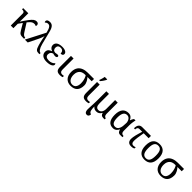

<svg xmlns="http://www.w3.org/2000/svg" viewBox="466 -2705 4880 4880"><g transform="rotate(45 2905.5 -265.0)"><path d="M107.9 -425.8Q107.9 -447.8 101.3 -461.2Q94.7 -474.6 83.5 -481.9Q72.3 -489.3 57.4 -491.7Q42.5 -494.1 25.9 -494.1H18.1V-536.1H202.1V-374Q202.1 -360.4 201.7 -336.2Q201.2 -312 200.2 -287.6Q199.2 -259.3 198.2 -228Q237.3 -287.1 268.6 -333.3Q299.8 -379.4 326.2 -414.1Q352.5 -448.7 374.8 -472.9Q397 -497.1 417.5 -512.2Q438 -527.3 458 -534.2Q478 -541 500 -541Q536.6 -541 555.4 -522.7Q574.2 -504.4 574.2 -477.1Q574.2 -465.8 571.3 -454.8Q568.4 -443.8 564 -437Q556.6 -444.3 543.2 -450.2Q529.8 -456.1 507.8 -456.1Q487.3 -456.1 469.7 -452.1Q452.1 -448.2 435.8 -439.5Q419.4 -430.7 403.8 -416.7Q388.2 -402.8 371.1 -382.8L335 -340.8L472.2 -124Q497.6 -83 523.4 -62.5Q549.3 -42 583 -42H585.9V0H571.8Q528.3 0 499.8 -2.4Q471.2 -4.9 450.4 -14.6Q429.7 -24.4 412.8 -43.9Q396 -63.5 376 -97.2L277.8 -264.2L202.1 -158.2V0H107.9Z M878.9 -514.2Q865.2 -572.8 850.8 -609.6Q836.4 -646.5 820.3 -667.5Q804.2 -688.5 786.6 -696.3Q769 -704.1 749 -704.1Q721.2 -704.1 700.2 -691.7Q679.2 -679.2 667 -664.1Q658.7 -669.9 654.3 -680.7Q649.9 -691.4 649.9 -705.1Q649.9 -718.3 656 -730Q662.1 -741.7 674.6 -750.7Q687 -759.8 705.8 -764.9Q724.6 -770 750 -770Q780.3 -770 804.9 -761Q829.6 -752 849.9 -730.7Q870.1 -709.5 886.5 -674.1Q902.8 -638.7 916 -585.9L1004.9 -235.8Q1018.1 -184.1 1033.9 -147.5Q1049.8 -110.8 1066.7 -87.4Q1083.5 -64 1100.6 -53Q1117.7 -42 1132.8 -42H1138.2V0H1114.7Q1083.5 0 1061.5 -5.1Q1039.6 -10.3 1022.5 -26.1Q1005.4 -42 991.7 -71.5Q978 -101.1 963.9 -149.9Q950.7 -194.8 940.4 -238.8Q930.2 -282.7 922.6 -318.8Q915 -355 910.9 -380.4Q906.7 -405.8 905.8 -414.1H902.8Q900.9 -401.9 894.3 -381.8Q887.7 -361.8 879.4 -339.8Q871.1 -317.9 861.6 -296.1Q852.1 -274.4 843.8 -257.8L716.8 0H613.8Z M1307.1 -403.8Q1307.1 -364.3 1328.9 -338.1Q1350.6 -312 1397.9 -309.1Q1406.7 -311 1417 -313Q1427.2 -314.9 1437.5 -316.4Q1447.8 -317.9 1457.3 -318.8Q1466.8 -319.8 1474.1 -319.8Q1492.2 -319.8 1503.2 -311.5Q1514.2 -303.2 1514.2 -286.1Q1514.2 -269 1498.8 -257.1Q1483.4 -245.1 1457 -245.1Q1449.7 -245.1 1439.2 -246.1Q1428.7 -247.1 1417.5 -249Q1406.2 -251 1395.8 -253.7Q1385.3 -256.3 1377.9 -259.8Q1359.9 -255.9 1344.2 -246.8Q1328.6 -237.8 1316.9 -224.1Q1305.2 -210.4 1298.6 -192.1Q1292 -173.8 1292 -150.9Q1292 -101.1 1325.4 -77.1Q1358.9 -53.2 1423.3 -53.2Q1452.6 -53.2 1477.1 -58.8Q1501.5 -64.5 1521.7 -74.2Q1542 -84 1557.6 -96.7Q1573.2 -109.4 1585 -123Q1591.8 -120.1 1597.9 -110.8Q1604 -101.6 1604 -88.9Q1604 -70.8 1592.5 -53Q1581.1 -35.2 1556.4 -21.2Q1531.7 -7.3 1492.7 1.2Q1453.6 9.8 1397.9 9.8Q1345.7 9.8 1307.4 -2.2Q1269 -14.2 1244.1 -35.2Q1219.2 -56.2 1207.3 -84.7Q1195.3 -113.3 1195.3 -146Q1195.3 -176.3 1204.8 -198Q1214.4 -219.7 1230.2 -235.4Q1246.1 -251 1266.6 -261.2Q1287.1 -271.5 1309.1 -278.8V-284.2Q1286.6 -291.5 1268.6 -303.5Q1250.5 -315.4 1238 -331.1Q1225.6 -346.7 1218.8 -365.2Q1211.9 -383.8 1211.9 -403.8Q1211.9 -438 1225.8 -464.4Q1239.7 -490.7 1266.6 -508.5Q1293.5 -526.4 1332.3 -535.6Q1371.1 -544.9 1420.9 -544.9Q1462.9 -544.9 1493.9 -537.1Q1524.9 -529.3 1545.4 -516.4Q1565.9 -503.4 1575.9 -486.6Q1585.9 -469.7 1585.9 -451.2Q1585.9 -419.4 1566.4 -405.3Q1546.9 -391.1 1507.3 -391.1Q1507.3 -441.4 1481.9 -470.2Q1456.5 -499 1406.2 -499Q1377.9 -499 1358.6 -491.5Q1339.4 -483.9 1328.1 -470.9Q1316.9 -458 1312 -440.7Q1307.1 -423.3 1307.1 -403.8Z M1829.1 -536.1V-142.1Q1829.1 -90.8 1849.9 -66.9Q1870.6 -43 1905.3 -43Q1923.3 -43 1938.5 -44.9Q1953.6 -46.9 1969.2 -49.8V-5.9Q1962.9 -2.9 1952.6 0Q1942.4 2.9 1930.4 5.1Q1918.5 7.3 1905.3 8.5Q1892.1 9.8 1880.4 9.8Q1842.3 9.8 1814.9 1.7Q1787.6 -6.3 1770 -24.4Q1752.4 -42.5 1743.9 -72.3Q1735.4 -102.1 1735.4 -145V-536.1Z M2506.3 -245.1Q2506.3 -120.6 2445.6 -55.4Q2384.8 9.8 2263.2 9.8Q2209 9.8 2165.3 -8.1Q2121.6 -25.9 2090.8 -59.3Q2060.1 -92.8 2043.2 -141.1Q2026.4 -189.5 2026.4 -250Q2026.4 -306.6 2039.1 -349.9Q2051.8 -393.1 2074 -424.8Q2096.2 -456.5 2126.5 -477.8Q2156.7 -499 2191.9 -512Q2227.1 -524.9 2266.1 -530.5Q2305.2 -536.1 2344.2 -536.1H2564V-453.1H2409.2Q2422.9 -439.5 2439.7 -417.5Q2456.5 -395.5 2471.4 -368.4Q2486.3 -341.3 2496.3 -309.8Q2506.3 -278.3 2506.3 -245.1ZM2120.1 -242.2Q2120.1 -198.2 2130.4 -161.4Q2140.6 -124.5 2159.9 -98.1Q2179.2 -71.8 2207.8 -56.9Q2236.3 -42 2272.9 -42Q2338.4 -42 2373.8 -89.4Q2409.2 -136.7 2409.2 -225.1Q2409.2 -264.6 2403.1 -300.5Q2397 -336.4 2387.7 -366.5Q2378.4 -396.5 2367.4 -418.7Q2356.4 -440.9 2347.2 -453.1H2327.1Q2289.6 -453.1 2252.4 -443.6Q2215.3 -434.1 2186 -410.2Q2156.7 -386.2 2138.4 -345.5Q2120.1 -304.7 2120.1 -242.2Z M2767.1 -536.1V-142.1Q2767.1 -90.8 2787.8 -66.9Q2808.6 -43 2843.3 -43Q2861.3 -43 2876.5 -44.9Q2891.6 -46.9 2907.2 -49.8V-5.9Q2900.9 -2.9 2890.6 0Q2880.4 2.9 2868.4 5.1Q2856.4 7.3 2843.3 8.5Q2830.1 9.8 2818.4 9.8Q2780.3 9.8 2752.9 1.7Q2725.6 -6.3 2708 -24.4Q2690.4 -42.5 2681.9 -72.3Q2673.3 -102.1 2673.3 -145V-536.1ZM2678.7 -619.1Q2684.6 -632.3 2690.7 -651.1Q2696.8 -669.9 2702.4 -689.9Q2708 -710 2712.6 -730Q2717.3 -750 2719.7 -766.1H2809.6V-755.9Q2806.6 -744.1 2795.9 -724.6Q2785.2 -705.1 2770.8 -683.3Q2756.3 -661.6 2740.5 -640.9Q2724.6 -620.1 2711.4 -606H2678.7Z M3187 9.8Q3145 9.8 3115 -5.6Q3085 -21 3064.9 -48.8Q3065.9 -7.3 3068.4 27.8Q3070.8 63 3078.9 89.4Q3086.9 115.7 3102.5 132.1Q3118.2 148.4 3146 152.8Q3146 171.9 3141.8 187.7Q3137.7 203.6 3129.2 215.3Q3120.6 227.1 3107.4 233.6Q3094.2 240.2 3076.2 240.2Q3060.5 240.2 3045.9 234.4Q3031.2 228.5 3020 214.6Q3008.8 200.7 3002 177.7Q2995.1 154.8 2995.1 121.1Q2995.1 91.3 2996.8 56.9Q2998.5 22.5 3000.5 -19.3Q3002.4 -61 3004.6 -111.8Q3006.8 -162.6 3007.3 -225.1V-536.1H3101.1V-200.2Q3101.1 -167.5 3106 -140.6Q3110.8 -113.8 3122.3 -94.5Q3133.8 -75.2 3153.1 -64.7Q3172.4 -54.2 3201.2 -54.2Q3229 -54.2 3251.5 -65.9Q3273.9 -77.6 3289.6 -98.9Q3305.2 -120.1 3313.7 -149.9Q3322.3 -179.7 3322.3 -215.8V-536.1H3416V-128.9Q3416 -106.9 3421.9 -90.6Q3427.7 -74.2 3436.8 -63.5Q3445.8 -52.7 3457 -47.4Q3468.3 -42 3479 -42H3482.4V0H3428.2Q3387.2 0 3363.8 -20.3Q3340.3 -40.5 3331.1 -80.1H3327.1Q3315.4 -60.1 3302 -43.5Q3288.6 -26.9 3271.7 -15.1Q3254.9 -3.4 3234.1 3.2Q3213.4 9.8 3187 9.8Z M4036.6 0Q4011.7 0 3994.6 -8.8Q3977.5 -17.6 3966.3 -31.5Q3955.1 -45.4 3949 -62.7Q3942.9 -80.1 3940.4 -97.2H3936.5Q3925.3 -74.2 3910.9 -54.7Q3896.5 -35.2 3877.9 -20.8Q3859.4 -6.3 3835.9 1.7Q3812.5 9.8 3783.2 9.8Q3733.9 9.8 3695.8 -6.6Q3657.7 -22.9 3631.8 -56.9Q3606 -90.8 3592.8 -143.1Q3579.6 -195.3 3579.6 -267.1Q3579.6 -339.4 3595.2 -392.1Q3610.8 -444.8 3639.4 -479Q3668 -513.2 3708.5 -529.5Q3749 -545.9 3798.3 -545.9Q3827.6 -545.9 3851.1 -538.3Q3874.5 -530.8 3892.8 -516.8Q3911.1 -502.9 3924.8 -483.6Q3938.5 -464.4 3948.2 -440.9H3954.6Q3962.9 -467.3 3975.6 -492.4Q3988.3 -517.6 4003.4 -536.1H4056.6Q4052.2 -521.5 4047.4 -497.8Q4042.5 -474.1 4038.8 -446.8Q4035.2 -419.4 4032.7 -391.1Q4030.3 -362.8 4030.3 -338.9V-134.8Q4030.3 -90.3 4051.5 -66.2Q4072.8 -42 4112.3 -42H4120.6V0ZM3800.3 -54.2Q3839.4 -54.2 3865.5 -73.7Q3891.6 -93.3 3907.5 -127.7Q3923.3 -162.1 3929.9 -208.5Q3936.5 -254.9 3936.5 -309.1V-348.1Q3929.7 -384.3 3917.2 -409.9Q3904.8 -435.5 3888.2 -451.9Q3871.6 -468.3 3851.8 -476.1Q3832 -483.9 3810.5 -483.9Q3740.7 -483.9 3708.5 -429Q3676.3 -374 3676.3 -266.1Q3676.3 -159.7 3705.1 -106.9Q3733.9 -54.2 3800.3 -54.2Z M4610.4 -453.1H4433.1Q4413.6 -352.5 4403.3 -271.7Q4393.1 -190.9 4393.1 -138.2Q4393.1 -112.8 4398.9 -94.5Q4404.8 -76.2 4414.6 -64.9Q4424.3 -53.7 4437.5 -48.3Q4450.7 -43 4465.3 -43Q4483.9 -43 4503.9 -47.1Q4523.9 -51.3 4541 -58.1V-14.2Q4531.7 -8.3 4521.7 -3.9Q4511.7 0.5 4499.5 3.4Q4487.3 6.3 4472.4 8.1Q4457.5 9.8 4438.5 9.8Q4370.6 9.8 4337.9 -25.4Q4305.2 -60.5 4305.2 -124Q4305.2 -155.8 4311 -192.6Q4316.9 -229.5 4327.1 -270.8Q4337.4 -312 4350.8 -357.7Q4364.3 -403.3 4379.4 -453.1H4286.1Q4264.2 -453.1 4249.3 -446.5Q4234.4 -439.9 4225.6 -428.2Q4216.8 -416.5 4213.1 -401.1Q4209.5 -385.7 4209.5 -368.2H4167.5Q4167.5 -413.6 4176.8 -445.3Q4186 -477.1 4202.9 -497.3Q4219.7 -517.6 4243.7 -526.9Q4267.6 -536.1 4296.4 -536.1H4610.4Z M5151.4 -269Q5151.4 -127.9 5091.6 -59.1Q5031.7 9.8 4916.5 9.8Q4862.3 9.8 4819.3 -7.3Q4776.4 -24.4 4746.3 -59.1Q4716.3 -93.8 4700.4 -146.2Q4684.6 -198.7 4684.6 -269Q4684.6 -409.2 4743.9 -477.5Q4803.2 -545.9 4919.4 -545.9Q4973.6 -545.9 5016.6 -529.1Q5059.6 -512.2 5089.6 -477.8Q5119.6 -443.4 5135.5 -391.4Q5151.4 -339.4 5151.4 -269ZM4781.2 -269Q4781.2 -213.4 4788.6 -170.9Q4795.9 -128.4 4812.3 -99.9Q4828.6 -71.3 4854.7 -56.6Q4880.9 -42 4918.5 -42Q4956.1 -42 4981.9 -56.6Q5007.8 -71.3 5023.9 -99.9Q5040 -128.4 5047.1 -170.9Q5054.2 -213.4 5054.2 -269Q5054.2 -324.7 5046.9 -366.7Q5039.6 -408.7 5023.4 -436.8Q5007.3 -464.8 4981.2 -479Q4955.1 -493.2 4917.5 -493.2Q4879.9 -493.2 4854 -479Q4828.1 -464.8 4812 -436.8Q4795.9 -408.7 4788.6 -366.7Q4781.2 -324.7 4781.2 -269Z M5741.7 -245.1Q5741.7 -120.6 5680.9 -55.4Q5620.1 9.8 5498.5 9.8Q5444.3 9.8 5400.6 -8.1Q5356.9 -25.9 5326.2 -59.3Q5295.4 -92.8 5278.6 -141.1Q5261.7 -189.5 5261.7 -250Q5261.7 -306.6 5274.4 -349.9Q5287.1 -393.1 5309.3 -424.8Q5331.5 -456.5 5361.8 -477.8Q5392.1 -499 5427.2 -512Q5462.4 -524.9 5501.5 -530.5Q5540.5 -536.1 5579.6 -536.1H5799.3V-453.1H5644.5Q5658.2 -439.5 5675 -417.5Q5691.9 -395.5 5706.8 -368.4Q5721.7 -341.3 5731.7 -309.8Q5741.7 -278.3 5741.7 -245.1ZM5355.5 -242.2Q5355.5 -198.2 5365.7 -161.4Q5376 -124.5 5395.3 -98.1Q5414.6 -71.8 5443.1 -56.9Q5471.7 -42 5508.3 -42Q5573.7 -42 5609.1 -89.4Q5644.5 -136.7 5644.5 -225.1Q5644.5 -264.6 5638.4 -300.5Q5632.3 -336.4 5623 -366.5Q5613.8 -396.5 5602.8 -418.7Q5591.8 -440.9 5582.5 -453.1H5562.5Q5524.9 -453.1 5487.8 -443.6Q5450.7 -434.1 5421.4 -410.2Q5392.1 -386.2 5373.8 -345.5Q5355.5 -304.7 5355.5 -242.2Z"/></g></svg>

Font: Droid-TTFautohint Serif
Style: Regular
Weight: 400
Foundry: Ascender Corporation
Version: Version 1.00; ttfautohint (v1.00rc1.4-1a1c-dirty) -l 8 -r 50